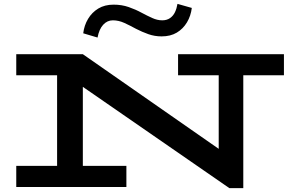

<svg xmlns="http://www.w3.org/2000/svg" viewBox="-20 -966 1492 992"><path d="M1165 6 164 -686H408L1110 -197V-669H1237V6ZM64 0V-109H633V0ZM275 -15V-686H408V-15ZM64 -577V-686H409V-577ZM900 -577V-686H1447V-577ZM815 -778Q779 -778 746.5 -789.5Q714 -801 683 -817Q652 -834 622.5 -847.5Q593 -861 563 -861Q534 -861 513 -838Q492 -815 484 -772L410 -794Q415 -835 435 -868.5Q455 -902 488 -922Q521 -942 567 -942Q609 -942 645 -929.5Q681 -917 712 -900Q740 -885 766.5 -873Q793 -861 818 -861Q842 -861 858.5 -872.5Q875 -884 884 -903Q893 -922 897 -946L971 -925Q966 -884 946 -850.5Q926 -817 893.5 -797.5Q861 -778 815 -778Z"/></svg>

Font: BioRhyme Expanded SemiBold
Style: Regular
Weight: 600
Width: 7
Designer: Aoife Mooney
Foundry: Aoife Mooney Type
Version: Version 1.600;gftools[0.9.33]